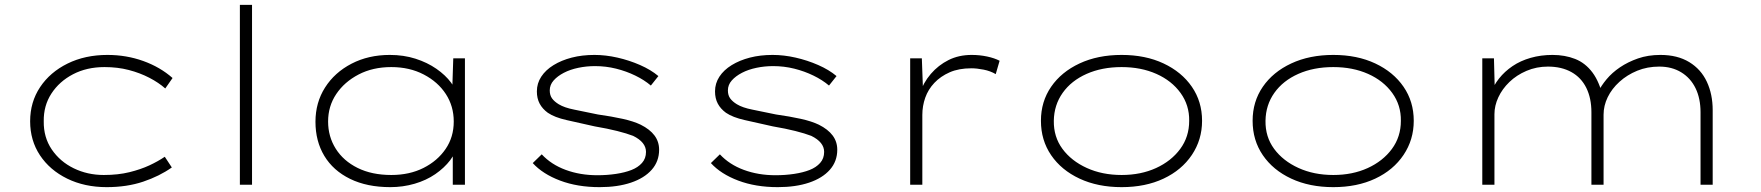

<svg xmlns="http://www.w3.org/2000/svg" viewBox="-20 -760 7245 790"><path d="M419 10Q328 10 256.5 -25Q185 -60 144.5 -121Q104 -182 104 -261Q104 -340 145 -401.5Q186 -463 258 -498.5Q330 -534 422 -534Q500 -534 569.5 -509Q639 -484 690 -439L660 -396Q633 -420 594.5 -440Q556 -460 510 -472Q464 -484 410 -484Q337 -484 280.5 -454.5Q224 -425 191.5 -375Q159 -325 160 -261Q159 -195 193 -145Q227 -95 283.5 -67.5Q340 -40 407 -40Q466 -40 512.5 -51.5Q559 -63 594.5 -79.5Q630 -96 658 -115L687 -71Q636 -35 569 -12.5Q502 10 419 10Z M967 0V-740H1017V0Z M1586 10Q1490 10 1420.5 -24Q1351 -58 1314.5 -118.5Q1278 -179 1278 -259Q1278 -338 1317.5 -400Q1357 -462 1426.5 -498Q1496 -534 1584 -534Q1641 -534 1689.5 -518.5Q1738 -503 1775.5 -477Q1813 -451 1836 -420Q1859 -389 1865 -359L1840 -367L1845 -520H1893V0H1843V-146L1862 -169Q1857 -133 1832.5 -101Q1808 -69 1771 -43.5Q1734 -18 1686 -4Q1638 10 1586 10ZM1590 -40Q1665 -40 1722.5 -69Q1780 -98 1813.5 -147Q1847 -196 1847 -260Q1847 -323 1814.5 -373Q1782 -423 1723.5 -453.5Q1665 -484 1590 -484Q1514 -484 1455.5 -453.5Q1397 -423 1363.5 -373Q1330 -323 1330 -260Q1330 -198 1361.5 -148Q1393 -98 1451.5 -69Q1510 -40 1590 -40Z M2447 10Q2356 10 2284.5 -17Q2213 -44 2172 -89L2209 -125Q2248 -83 2307.5 -61Q2367 -39 2438 -39Q2478 -39 2514.5 -44.5Q2551 -50 2578 -60.5Q2605 -71 2621.5 -89.5Q2638 -108 2638 -135Q2638 -175 2585 -201Q2559 -211 2519.5 -221Q2480 -231 2427 -240Q2360 -255 2311 -266Q2262 -277 2234 -296Q2212 -312 2200.5 -333.5Q2189 -355 2189 -384Q2189 -417 2207 -444.5Q2225 -472 2257.5 -492Q2290 -512 2332.5 -523Q2375 -534 2426 -534Q2472 -534 2520.5 -523Q2569 -512 2613.5 -492.5Q2658 -473 2689 -447L2658 -408Q2631 -431 2594 -449Q2557 -467 2515 -477.5Q2473 -488 2428 -488Q2393 -488 2359.5 -481Q2326 -474 2300 -460.5Q2274 -447 2258 -429Q2242 -411 2242 -388Q2242 -368 2251.5 -355Q2261 -342 2279 -331Q2302 -317 2342.5 -309Q2383 -301 2440 -289Q2497 -281 2542 -271Q2587 -261 2616 -247Q2654 -228 2673 -202.5Q2692 -177 2692 -144Q2692 -96 2661.5 -61.5Q2631 -27 2576 -8.5Q2521 10 2447 10Z M3180 10Q3089 10 3017.5 -17Q2946 -44 2905 -89L2942 -125Q2981 -83 3040.5 -61Q3100 -39 3171 -39Q3211 -39 3247.5 -44.5Q3284 -50 3311 -60.5Q3338 -71 3354.5 -89.5Q3371 -108 3371 -135Q3371 -175 3318 -201Q3292 -211 3252.5 -221Q3213 -231 3160 -240Q3093 -255 3044 -266Q2995 -277 2967 -296Q2945 -312 2933.5 -333.5Q2922 -355 2922 -384Q2922 -417 2940 -444.5Q2958 -472 2990.5 -492Q3023 -512 3065.5 -523Q3108 -534 3159 -534Q3205 -534 3253.5 -523Q3302 -512 3346.5 -492.5Q3391 -473 3422 -447L3391 -408Q3364 -431 3327 -449Q3290 -467 3248 -477.5Q3206 -488 3161 -488Q3126 -488 3092.5 -481Q3059 -474 3033 -460.5Q3007 -447 2991 -429Q2975 -411 2975 -388Q2975 -368 2984.5 -355Q2994 -342 3012 -331Q3035 -317 3075.5 -309Q3116 -301 3173 -289Q3230 -281 3275 -271Q3320 -261 3349 -247Q3387 -228 3406 -202.5Q3425 -177 3425 -144Q3425 -96 3394.5 -61.5Q3364 -27 3309 -8.5Q3254 10 3180 10Z M3725 0V-520H3773L3778 -383L3763 -372Q3779 -420 3810 -456Q3841 -492 3883 -513Q3925 -534 3978 -534Q4011 -534 4041.5 -527.5Q4072 -521 4093 -510L4077 -455Q4055 -468 4027 -473.5Q3999 -479 3977 -479Q3925 -479 3887.5 -462.5Q3850 -446 3824.5 -419Q3799 -392 3787 -358Q3775 -324 3775 -287V0Z M4595 10Q4497 10 4422 -25Q4347 -60 4305 -121.5Q4263 -183 4263 -263Q4263 -342 4305 -403Q4347 -464 4422 -499Q4497 -534 4595 -534Q4693 -534 4767.5 -499Q4842 -464 4884 -403Q4926 -342 4926 -263Q4926 -185 4884 -122.5Q4842 -60 4767.5 -25Q4693 10 4595 10ZM4595 -40Q4674 -40 4736.5 -68.5Q4799 -97 4836 -147Q4873 -197 4873 -263Q4874 -327 4837.5 -377.5Q4801 -428 4738 -456Q4675 -484 4595 -484Q4514 -484 4451 -456Q4388 -428 4352.5 -378Q4317 -328 4316 -263Q4315 -197 4351.5 -147.5Q4388 -98 4451.5 -69Q4515 -40 4595 -40Z M5466 10Q5368 10 5293 -25Q5218 -60 5176 -121.5Q5134 -183 5134 -263Q5134 -342 5176 -403Q5218 -464 5293 -499Q5368 -534 5466 -534Q5564 -534 5638.5 -499Q5713 -464 5755 -403Q5797 -342 5797 -263Q5797 -185 5755 -122.5Q5713 -60 5638.5 -25Q5564 10 5466 10ZM5466 -40Q5545 -40 5607.5 -68.5Q5670 -97 5707 -147Q5744 -197 5744 -263Q5745 -327 5708.5 -377.5Q5672 -428 5609 -456Q5546 -484 5466 -484Q5385 -484 5322 -456Q5259 -428 5223.5 -378Q5188 -328 5187 -263Q5186 -197 5222.5 -147.5Q5259 -98 5322.5 -69Q5386 -40 5466 -40Z M6079 0V-520H6127L6131 -367L6114 -376Q6125 -408 6148 -437Q6171 -466 6203.5 -488Q6236 -510 6278 -522Q6320 -534 6368 -534Q6419 -534 6461 -517.5Q6503 -501 6532.5 -461.5Q6562 -422 6578 -352L6556 -371V-382Q6568 -407 6590.5 -434Q6613 -461 6645.5 -483Q6678 -505 6719.5 -519.5Q6761 -534 6812 -534Q6882 -534 6930.5 -504.5Q6979 -475 7003 -423.5Q7027 -372 7027 -307V0H6977V-298Q6977 -355 6956.5 -397Q6936 -439 6897.5 -462.5Q6859 -486 6807 -486Q6758 -486 6716.5 -469Q6675 -452 6643.5 -423.5Q6612 -395 6595 -360Q6578 -325 6578 -288V0H6528V-298Q6528 -356 6507 -398.5Q6486 -441 6445.5 -463.5Q6405 -486 6349 -486Q6302 -486 6261 -468.5Q6220 -451 6190.5 -422.5Q6161 -394 6145 -359.5Q6129 -325 6129 -290V0Z"/></svg>

Font: Lexend Tera ExtraLight
Style: Regular
Weight: 250
Designer: Bonnie Shaver-Troup, Thomas Jockin
Foundry: Lexend
Version: Version 1.007